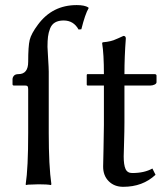

<svg xmlns="http://www.w3.org/2000/svg" viewBox="-20 -718 632 748"><path d="M169.9 -439V-200.2Q169.9 -70.8 180.2 0L178.2 2.9Q164.1 0 129.9 0Q114.3 0 102.1 1Q89.8 1 85.4 2L81.1 2.9L80.1 0Q89.8 -63 89.8 -200.2V-369.1Q89.8 -378.4 87.6 -381.6Q85.4 -384.8 78.1 -384.8H34.2Q28.8 -384.8 28.8 -390.1V-409.2Q28.8 -416.5 34.2 -422.9Q39.6 -429.2 51.8 -429.2Q89.8 -429.2 89.8 -477.1Q89.8 -538.1 95.7 -562.5Q101.6 -586.9 127.9 -622.1Q184.1 -698.2 278.8 -698.2Q309.6 -698.2 324.2 -689L325.2 -686Q312 -664.1 296.9 -604L286.1 -603Q266.6 -638.2 228 -638.2Q207.5 -638.2 194.3 -630.4Q181.2 -622.6 175 -606.7Q168.9 -590.8 167 -575Q165 -559.1 165 -535.2Q165 -526.9 167.5 -489.7Q169.9 -452.6 169.9 -439ZM384.8 -429.2Q384.8 -507.8 377.9 -549.8L379.9 -553.2Q398.4 -554.7 410.9 -557.9Q423.3 -561 440.4 -568.8Q457.5 -576.7 460.9 -578.1Q470.2 -578.1 470.2 -567.9Q464.8 -497.1 464.8 -429.2H582Q589.8 -429.2 589.8 -422.9V-397.9Q589.8 -392.1 582 -388.4Q574.2 -384.8 565.9 -384.8H464.8V-242.2Q464.8 -208.5 463.4 -164.3Q461.9 -120.1 461.9 -108.9Q461.9 -75.7 469 -59.8Q476.1 -43.9 495.1 -43.9Q542.5 -43.9 573.7 -61.5L585.9 -37.1Q536.1 9.8 460 9.8Q425.3 9.8 403.6 -12Q381.8 -33.7 381.8 -68.8Q381.8 -80.1 383.3 -138.7Q384.8 -197.3 384.8 -231V-384.8H321.8Q317.9 -384.8 317.9 -389.2V-424.8Q317.9 -429.2 320.8 -429.2Z"/></svg>

Font: Linux Biolinum
Style: Regular
Weight: 400
Designer: Philipp H. Poll
Foundry: Philipp H. Poll
Version: Version 0.6.4